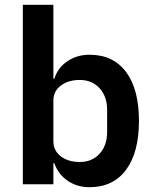

<svg xmlns="http://www.w3.org/2000/svg" viewBox="-20 -760 639 792"><path d="M349.1 12.2Q297.9 12.2 258.8 -14.6Q219.7 -41.5 204.1 -86.9H200.2V0H74.2V-740.2H200.2V-435.1H204.1Q218.3 -480.5 257.8 -507.3Q297.4 -534.2 349.1 -534.2Q447.3 -534.2 500.2 -462.9Q553.2 -391.6 553.2 -261.2Q553.2 -131.3 500 -59.6Q446.8 12.2 349.1 12.2ZM309.1 -91.8Q359.4 -91.8 390.6 -125.7Q421.9 -159.7 421.9 -215.8V-306.2Q421.9 -362.3 390.6 -396.2Q359.4 -430.2 309.1 -430.2Q261.7 -430.2 231 -407Q200.2 -383.8 200.2 -346.2V-178.2Q200.2 -138.7 230.7 -115.2Q261.2 -91.8 309.1 -91.8Z"/></svg>

Font: Anuphan SemiBold
Style: Bold
Weight: 600
Designer: Mike Abbink, Paul van der Laan, Pieter van Rosmalen, Mint Tantisuwanna
Foundry: Bold Monday; Cadson Demak
Version: Version 3.002;hotconv 1.0.109;makeotfexe 2.5.65596